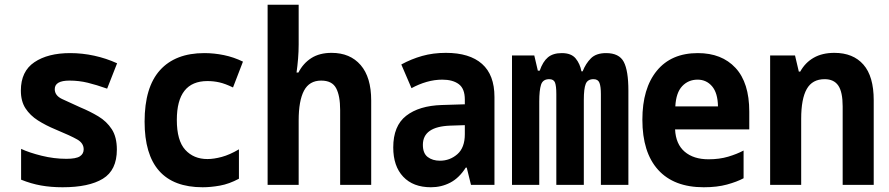

<svg xmlns="http://www.w3.org/2000/svg" viewBox="-20 -780 3750 810"><path d="M244 10Q195 10 153 2.5Q111 -5 69 -22V-152Q103 -136 155.5 -123Q208 -110 260 -110Q301 -110 317 -120.5Q333 -131 333 -150Q333 -176 306 -191.5Q279 -207 214 -234Q173 -251 140 -272Q107 -293 87.5 -323Q68 -353 68 -398Q68 -479 125 -517.5Q182 -556 276 -556Q327 -556 377.5 -545Q428 -534 474 -513L432 -406Q387 -422 350 -431Q313 -440 273 -440Q211 -440 211 -404Q211 -377 241.5 -362.5Q272 -348 319 -327Q360 -310 395 -289Q430 -268 451.5 -235Q473 -202 473 -149Q473 -62 414 -26Q355 10 244 10Z M835 10Q590 10 590 -267Q590 -412 655 -484Q720 -556 842 -556Q883 -556 924.5 -547.5Q966 -539 1005 -520L963 -411Q930 -427 905.5 -432.5Q881 -438 855 -438Q726 -438 726 -274Q726 -187 761.5 -148Q797 -109 855 -109Q882 -109 915.5 -118Q949 -127 988 -150V-26Q947 -4 908 3Q869 10 835 10Z M1109 0V-760H1240V-592Q1240 -563 1237.5 -532.5Q1235 -502 1231 -474H1239Q1259 -513 1293.5 -535Q1328 -557 1379 -557Q1457 -557 1501.5 -505.5Q1546 -454 1546 -356V0H1415V-316Q1415 -376 1398 -408Q1381 -440 1335 -440Q1285 -440 1262.5 -397.5Q1240 -355 1240 -272V0Z M1798 10Q1723 10 1681 -34.5Q1639 -79 1639 -158Q1639 -249 1693.5 -291.5Q1748 -334 1844 -337L1941 -340V-360Q1941 -406 1915.5 -425Q1890 -444 1846 -444Q1813 -444 1780 -434.5Q1747 -425 1716 -408L1673 -508Q1715 -531 1761 -544Q1807 -557 1861 -557Q1961 -557 2013.5 -510.5Q2066 -464 2066 -371V0H1967L1949 -73H1945Q1917 -29 1879.5 -9.5Q1842 10 1798 10ZM1836 -102Q1878 -102 1909.5 -129.5Q1941 -157 1941 -214V-252L1880 -250Q1764 -246 1764 -169Q1764 -133 1784.5 -117.5Q1805 -102 1836 -102Z M2140 0V-546H2234L2249 -482H2257Q2270 -520 2291.5 -538Q2313 -556 2350 -556Q2390 -556 2408.5 -533.5Q2427 -511 2433 -479H2438Q2451 -512 2473 -534Q2495 -556 2537 -556Q2592 -556 2611.5 -519Q2631 -482 2631 -398V0H2515V-383Q2515 -415 2509 -430.5Q2503 -446 2484 -446Q2459 -446 2451 -426Q2443 -406 2443 -359V0H2327V-383Q2327 -417 2321.5 -431.5Q2316 -446 2297 -446Q2270 -446 2262.5 -422.5Q2255 -399 2255 -352V0Z M2949 10Q2823 10 2756.5 -63.5Q2690 -137 2690 -275Q2690 -407 2751 -481.5Q2812 -556 2924 -556Q3025 -556 3083 -493.5Q3141 -431 3141 -309V-234H2828Q2831 -172 2868.5 -140Q2906 -108 2969 -108Q3015 -108 3052 -119Q3089 -130 3117 -145V-28Q3089 -13 3047 -1.5Q3005 10 2949 10ZM3009 -331Q3008 -388 2984 -416Q2960 -444 2923 -444Q2884 -444 2858 -416.5Q2832 -389 2829 -331Z M3229 0V-546H3334L3350 -478H3356Q3377 -516 3413 -536.5Q3449 -557 3500 -557Q3579 -557 3622.5 -507.5Q3666 -458 3666 -357V0H3535V-331Q3535 -392 3516.5 -419Q3498 -446 3459 -446Q3407 -446 3383.5 -404.5Q3360 -363 3360 -279V0Z"/></svg>

Font: Noto Sans Mono Condensed
Style: Bold
Weight: 700
Width: 3
Designer: Monotype Design Team
Foundry: Monotype Imaging Inc.
Version: Version 2.014